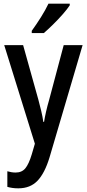

<svg xmlns="http://www.w3.org/2000/svg" viewBox="-20 -786 473 1046"><path d="M3 -540H106L189 -243Q197 -213 204.5 -182Q212 -151 216 -122H220Q224 -147 231 -178Q238 -209 248 -243L327 -540H430L250 71Q224 157 184.5 198.5Q145 240 80 240Q63 240 48.5 238Q34 236 20 232V147Q30 150 41.5 152Q53 154 65 154Q99 154 118 131Q137 108 153 55L170 -3ZM360 -757Q347 -737 322 -708.5Q297 -680 269 -652.5Q241 -625 219 -606H153V-618Q179 -654 203.5 -693Q228 -732 244 -766H360Z"/></svg>

Font: Noto Sans Georgian Condensed Medium
Style: Regular
Weight: 500
Width: 3
Designer: Monotype Design Team, Akaki Razmadze
Foundry: Google LLC
Version: Version 2.005; ttfautohint (v1.8.4.7-5d5b)